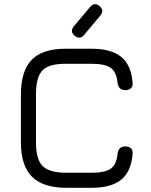

<svg xmlns="http://www.w3.org/2000/svg" viewBox="-20 -898 724 918"><path d="M337 -727Q313 -747 333 -772L411 -865Q431 -889 456 -869Q480 -849 460 -824L382 -731Q362 -707 337 -727ZM298 0Q186 0 133 -53Q80 -106 80 -218V-447Q80 -560 132.5 -613Q185 -666 297 -665H418Q511 -665 559 -626.5Q607 -588 614 -504Q616 -486 606.5 -476.5Q597 -467 579 -467Q546 -467 542 -503Q537 -554 509.5 -573.5Q482 -593 418 -593H297Q215 -594 183.5 -562Q152 -530 152 -447V-218Q152 -136 184 -104Q216 -72 298 -72H418Q482 -72 509.5 -91.5Q537 -111 542 -162Q546 -198 579 -198Q597 -198 606.5 -188.5Q616 -179 614 -161Q607 -77 559 -38.5Q511 0 418 0Z"/></svg>

Font: Jura SemiBold
Style: Regular
Weight: 600
Designer: Daniel Johnson, Alexei Vanyashin
Foundry: Daniel Johnson
Version: Version 5.103